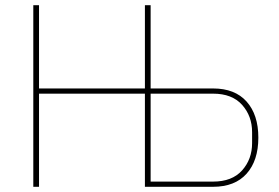

<svg xmlns="http://www.w3.org/2000/svg" viewBox="-20 -718 1073 738"><path d="M108 0V-698H130V-378H537V-698H559V-378H799Q883 -378 928 -327.5Q973 -277 973 -189Q973 -101 928 -50.5Q883 0 799 0H537V-358H130V0ZM559 -20H799Q872 -20 910.5 -63Q949 -106 949 -168V-210Q949 -272 910.5 -315Q872 -358 799 -358H559Z"/></svg>

Font: IBM Plex Sans Thin
Style: Regular
Weight: 100
Designer: Mike Abbink, Paul van der Laan, Pieter van Rosmalen
Foundry: Bold Monday
Version: Version 3.0